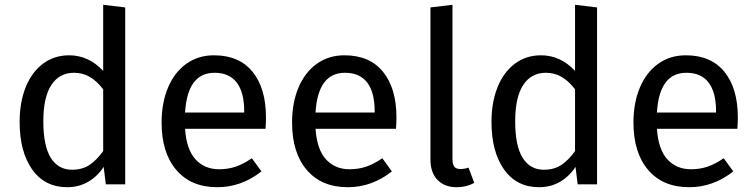

<svg xmlns="http://www.w3.org/2000/svg" viewBox="-20 -770 3154 802"><path d="M503 -739V0H422L413 -73Q387 -33 348 -10.5Q309 12 261 12Q167 12 114.5 -62Q62 -136 62 -261Q62 -342 87 -405Q112 -468 159 -503.5Q206 -539 269 -539Q350 -539 411 -474V-750ZM411 -139V-397Q385 -431 355.5 -448.5Q326 -466 289 -466Q228 -466 194.5 -415Q161 -364 161 -263Q161 -161 192 -111Q223 -61 281 -61Q323 -61 353 -80.5Q383 -100 411 -139Z M1089 -232H753Q759 -145 797 -104Q835 -63 895 -63Q933 -63 965 -74Q997 -85 1032 -109L1072 -54Q988 12 888 12Q778 12 716.5 -60Q655 -132 655 -258Q655 -340 681.5 -403.5Q708 -467 757.5 -503Q807 -539 874 -539Q979 -539 1035 -470Q1091 -401 1091 -279Q1091 -256 1089 -232ZM1000 -306Q1000 -384 969 -425Q938 -466 876 -466Q763 -466 753 -300H1000Z M1634 -232H1298Q1304 -145 1342 -104Q1380 -63 1440 -63Q1478 -63 1510 -74Q1542 -85 1577 -109L1617 -54Q1533 12 1433 12Q1323 12 1261.5 -60Q1200 -132 1200 -258Q1200 -340 1226.5 -403.5Q1253 -467 1302.5 -503Q1352 -539 1419 -539Q1524 -539 1580 -470Q1636 -401 1636 -279Q1636 -256 1634 -232ZM1545 -306Q1545 -384 1514 -425Q1483 -466 1421 -466Q1308 -466 1298 -300H1545Z M1778 -104V-739L1870 -750V-106Q1870 -84 1877.5 -74Q1885 -64 1903 -64Q1922 -64 1937 -70L1961 -6Q1928 12 1888 12Q1837 12 1807.5 -18.5Q1778 -49 1778 -104Z M2474 -739V0H2393L2384 -73Q2358 -33 2319 -10.5Q2280 12 2232 12Q2138 12 2085.5 -62Q2033 -136 2033 -261Q2033 -342 2058 -405Q2083 -468 2130 -503.5Q2177 -539 2240 -539Q2321 -539 2382 -474V-750ZM2382 -139V-397Q2356 -431 2326.5 -448.5Q2297 -466 2260 -466Q2199 -466 2165.5 -415Q2132 -364 2132 -263Q2132 -161 2163 -111Q2194 -61 2252 -61Q2294 -61 2324 -80.5Q2354 -100 2382 -139Z M3060 -232H2724Q2730 -145 2768 -104Q2806 -63 2866 -63Q2904 -63 2936 -74Q2968 -85 3003 -109L3043 -54Q2959 12 2859 12Q2749 12 2687.5 -60Q2626 -132 2626 -258Q2626 -340 2652.5 -403.5Q2679 -467 2728.5 -503Q2778 -539 2845 -539Q2950 -539 3006 -470Q3062 -401 3062 -279Q3062 -256 3060 -232ZM2971 -306Q2971 -384 2940 -425Q2909 -466 2847 -466Q2734 -466 2724 -300H2971Z"/></svg>

Font: Wolseley Sans
Style: Regular
Weight: 400
Designer: Carrois Corporate & Edenspiekermann AG
Foundry: Carrois Corporate GbR & Edenspiekermann AG
Version: Version 4.202